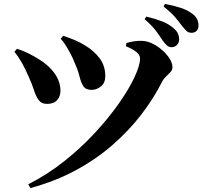

<svg xmlns="http://www.w3.org/2000/svg" viewBox="-20 -881 1040 972"><path d="M123 52Q220 3 306 -65.5Q392 -134 462 -210Q532 -286 583 -359Q634 -432 661.5 -491.5Q689 -551 689 -585Q689 -603 669.5 -618.5Q650 -634 617 -647L620 -663Q638 -669 659 -672Q680 -675 701 -674Q726 -673 752.5 -660Q779 -647 802 -626.5Q825 -606 839 -583.5Q853 -561 853 -541Q853 -527 843 -516Q833 -505 820.5 -493.5Q808 -482 800 -466Q757 -381 694.5 -300Q632 -219 549.5 -147Q467 -75 363.5 -19Q260 37 134 71ZM218 -355Q190 -355 176 -374Q162 -393 152 -424.5Q142 -456 125 -493Q108 -533 90 -564.5Q72 -596 53 -619L66 -634Q96 -625 123.5 -611Q151 -597 169 -586Q224 -554 255 -511.5Q286 -469 286 -421Q286 -393 269 -374Q252 -355 218 -355ZM444 -426Q414 -426 402 -444.5Q390 -463 382.5 -494Q375 -525 358 -563Q351 -582 338.5 -606Q326 -630 312.5 -651.5Q299 -673 287 -685L300 -700Q332 -689 357.5 -678.5Q383 -668 411 -651Q457 -623 485 -585Q513 -547 513 -496Q513 -461 491 -443.5Q469 -426 444 -426ZM848 -642Q835 -642 824.5 -651.5Q814 -661 802 -678Q789 -699 768.5 -726Q748 -753 712 -784L721 -797Q764 -787 800 -773Q836 -759 860 -737Q876 -723 881.5 -709.5Q887 -696 887 -682Q887 -665 876 -653.5Q865 -642 848 -642ZM949 -715Q934 -715 923.5 -725Q913 -735 899 -753Q886 -771 867 -793.5Q848 -816 808 -848L815 -861Q859 -853 894 -841.5Q929 -830 950 -814Q969 -801 977 -785.5Q985 -770 985 -752Q985 -735 975.5 -725Q966 -715 949 -715Z"/></svg>

Font: Noto Serif JP ExtraLight ExtraBold
Style: Regular
Weight: 800
Version: Version 2.003-H1;hotconv 1.1.1;makeotfexe 2.6.0